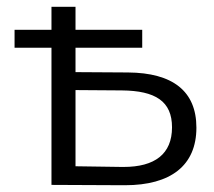

<svg xmlns="http://www.w3.org/2000/svg" viewBox="-20 -546 633 567"><path d="M344 1H349C484 1 560 -57 560 -169C560 -277 490 -331 358 -332L203 -333V-405H400V-458H203V-526H132V-458H23V-405H132V0ZM203 -55V-280L340 -279C439 -278 488 -247 488 -170C488 -91 437 -53 345 -53H340Z"/></svg>

Font: Montserrat Z
Style: Regular
Weight: 400
Designer: Julieta Ulanovsky
Foundry: Julieta Ulanovsky
Version: Version 8.000